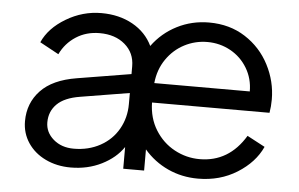

<svg xmlns="http://www.w3.org/2000/svg" viewBox="-44 -611 1071 687"><g transform="rotate(5 491.5 -268.0)"><path d="M55 -139Q55 -204 97.5 -249Q140 -294 226 -308L420 -340V-368Q420 -416 385 -446Q350 -476 294 -476Q246 -476 209 -452Q172 -428 153 -388L85 -425Q108 -477 167.5 -512.5Q227 -548 294 -548Q358 -548 406.5 -521Q455 -494 478 -446Q513 -494 566 -521Q619 -548 681 -548Q755 -548 811 -512Q867 -476 897.5 -417Q928 -358 928 -293Q928 -268 924 -245H502Q503 -189 529.5 -146.5Q556 -104 598.5 -81Q641 -58 689 -58Q794 -58 853 -156L917 -122Q891 -65 829.5 -26.5Q768 12 689 12Q631 12 581 -11Q531 -34 495 -76V0H420V-78Q393 -38 343 -13Q293 12 232 12Q182 12 141.5 -7.5Q101 -27 78 -61.5Q55 -96 55 -139ZM237 -56Q290 -56 332 -79Q374 -102 397 -142.5Q420 -183 420 -232V-272L244 -243Q188 -234 161.5 -207.5Q135 -181 135 -142Q135 -106 164 -81Q193 -56 237 -56ZM847 -315Q847 -361 824.5 -398.5Q802 -436 764 -457Q726 -478 681 -478Q637 -478 598.5 -458Q560 -438 534.5 -401Q509 -364 504 -315Z"/></g></svg>

Font: Eudoxus Sans
Style: Regular
Weight: 400
Designer: Stijn de Vries
Foundry: tokotype
Version: Version 2.005